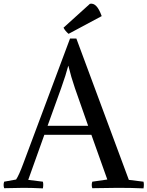

<svg xmlns="http://www.w3.org/2000/svg" viewBox="-34 -1038 815 1061"><path d="M122 -44 203 -34Q207 -19 203 3Q140 0 97 0Q73 0 -11 2Q-17 -16 -11 -34L55 -46Q71 -70 95 -135L353 -825H388L678 -44L759 -34Q763 -19 759 3Q696 0 618 0Q560 0 476 2Q470 -16 476 -34L559 -46L471 -293H211ZM344 -674H343Q331 -627 304 -551L229 -343H453L380 -551Q359 -612 344 -674ZM528 -949 345 -851Q326 -867 317 -885L463 -1017Q482 -1021 498 -1004.5Q514 -988 528 -949Z"/></svg>

Font: Adamina
Style: Regular
Weight: 400
Designer: Cyreal (www.cyreal.org)
Foundry: Alexei Vanyashin
Version: Version 1.013